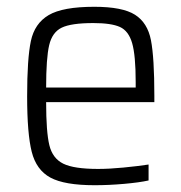

<svg xmlns="http://www.w3.org/2000/svg" viewBox="-20 -538 535 566"><path d="M435 -237H116Q116 -149 125.5 -110Q135 -71 166.5 -55.5Q198 -40 269 -40Q302 -40 343.5 -44Q385 -48 418 -53V-6Q391 0 346 4Q301 8 259 8Q170 8 128.5 -14.5Q87 -37 73.5 -90.5Q60 -144 60 -254Q60 -365 71 -417Q82 -469 123.5 -493.5Q165 -518 258 -518Q341 -518 378 -494.5Q415 -471 425 -419.5Q435 -368 435 -256ZM116 -280H380V-296Q380 -375 369.5 -411Q359 -447 333.5 -458.5Q308 -470 255 -470Q190 -470 162 -456.5Q134 -443 125 -405Q116 -367 116 -280Z"/></svg>

Font: Saira SemiCondensed Light
Style: Regular
Weight: 300
Width: 4
Designer: Hector Gatti with collaboration of the Omnibus-Type team
Foundry: Omnibus-Type
Version: Version 0.072; ttfautohint (v1.8)